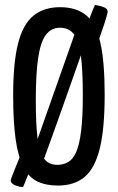

<svg xmlns="http://www.w3.org/2000/svg" viewBox="-20 -739 476 775"><path d="M222.2 -710Q287.2 -710 326.8 -678.1Q366.5 -646.2 384.5 -569.2Q402.5 -492.1 402.5 -356.9Q402.5 -219.1 382.6 -139.1Q362.8 -59.1 321.3 -24.6Q279.8 10 213.8 10Q165.2 10 130.8 -6.6Q96.5 -23.1 75 -64Q53.5 -104.9 43.3 -175.5Q33.1 -246.2 33.1 -354.4Q33.1 -487.2 53.3 -564.9Q73.5 -642.5 115.6 -676.3Q157.8 -710 222.2 -710ZM221.9 -627.1Q187.2 -627.1 165.6 -598.9Q144 -570.8 134.2 -506.5Q124.5 -442.2 124.5 -333.9Q124.5 -240.8 131.2 -183.7Q138 -126.6 156.8 -100.1Q175.6 -73.6 210.9 -73.6Q235.1 -73.6 254.6 -84.5Q274.1 -95.3 287.3 -124.8Q300.5 -154.3 307.4 -210Q314.3 -265.6 314.3 -355.4Q314.3 -455.4 306.4 -515Q298.5 -574.5 278.5 -600.8Q258.4 -627.1 221.9 -627.1ZM66.7 -122.2Q66.7 -122.2 77.7 -119.4Q88.6 -116.6 99.9 -110.4Q111.2 -104.2 112.9 -94Q113.5 -89.5 108.2 -73.7Q102.9 -57.8 95.3 -38.2Q87.7 -18.5 81.1 -3Q74.5 12.5 73.2 15.7Q61.6 16.4 43.7 10Q25.8 3.7 23.1 -9.2Q22.5 -11.8 29.1 -29.2Q35.7 -46.7 44.6 -68.3Q53.5 -89.9 60.1 -106Q66.7 -122.2 66.7 -122.2ZM100.8 -89.8 295.7 -642.4Q295.7 -642.4 305.7 -640.3Q315.7 -638.2 326.7 -632.6Q337.7 -627 339.3 -616.9Q340 -614.3 329.6 -583.4Q319.2 -552.5 301.9 -503.1Q284.6 -453.6 264.1 -395.6Q243.6 -337.6 223 -279.6Q202.4 -221.6 185.1 -173.5Q167.8 -125.4 157 -96.1Q146.3 -66.8 146.3 -66.8Q146.3 -66.8 135.7 -68.8Q125 -70.7 113.7 -76Q102.4 -81.2 100.8 -89.8ZM371.1 -555.9Q371.1 -555.9 362.8 -558.2Q354.5 -560.5 343.2 -564.8Q331.9 -569.2 323.1 -575Q314.3 -580.7 312.6 -586.6Q312.6 -586.6 317.1 -598.6Q321.5 -610.7 328.1 -629.1Q334.7 -647.5 341.9 -666.4Q349.2 -685.3 354.9 -699.9Q360.6 -714.5 363.2 -719Q363.2 -719 375.2 -716.9Q387.1 -714.8 400 -709.5Q413 -704.3 414.6 -694.1Q415.3 -690.9 411.1 -675.6Q407 -660.4 400.4 -640.5Q393.8 -620.7 386.9 -601.3Q380 -581.9 375.6 -568.9Q371.1 -555.9 371.1 -555.9Z"/></svg>

Font: Yanone Kaffeesatz ExtraLight
Style: Regular
Weight: 200
Designer: Yanone (Cyrillic: Daniel Pouzeot, Huerta Tipografica, and Cyreal)
Foundry: Yanone
Version: Version 2.003